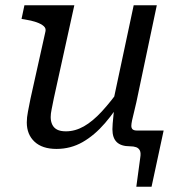

<svg xmlns="http://www.w3.org/2000/svg" viewBox="-20 -557 692 731"><path d="M185 -183Q180 -157 176.5 -140.5Q173 -124 173 -111Q173 -95 179 -82.5Q185 -70 197.5 -63.5Q210 -57 231 -57Q266 -57 299.5 -76Q333 -95 368 -133Q403 -171 442 -226L456 -196Q420 -135 380 -88.5Q340 -42 294.5 -16Q249 10 195 10Q141 10 111.5 -17.5Q82 -45 82 -91Q82 -110 86.5 -132.5Q91 -155 96 -181L153 -437Q156 -449 146.5 -457.5Q137 -466 118.5 -472.5Q100 -479 74 -483L62 -485L73 -537H263ZM475 0Q441 0 424.5 -16Q408 -32 408 -65Q408 -73 409 -86.5Q410 -100 412 -118Q414 -136 416 -157L407 -152L489 -537H577L507 -205Q499 -165 492.5 -139.5Q486 -114 483 -99.5Q480 -85 480 -78Q480 -69 485 -64.5Q490 -60 502 -60H603L557 154H499L514 43Q517 25 512.5 16Q508 7 498.5 3.5Q489 0 475 0Z"/></svg>

Font: Roboto Serif
Style: Italic
Weight: 400
Italic angle: -10°
Designer: Greg Gazdowicz
Foundry: Commercial Type
Version: Version 1.008